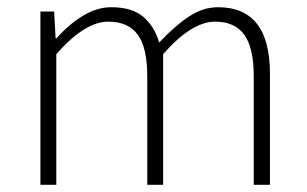

<svg xmlns="http://www.w3.org/2000/svg" viewBox="-20 -512 852 532"><path d="M92 0V-480H130L134 -406H137Q169 -443 208.5 -467.5Q248 -492 288 -492Q346 -492 377 -465.5Q408 -439 421 -394Q463 -439 502.5 -465.5Q542 -492 584 -492Q728 -492 728 -308V0H683V-302Q683 -379 657 -415.5Q631 -452 576 -452Q511 -452 432 -362V0H388V-302Q388 -379 362 -415.5Q336 -452 280 -452Q215 -452 136 -362V0Z"/></svg>

Font: Giro Light
Style: Regular
Weight: 300
Designer: Paul D. Hunt
Foundry: Adobe Systems Incorporated
Version: Version 1.000;PS 1.0;hotconv 1.0.88;makeotf.lib2.5.647800